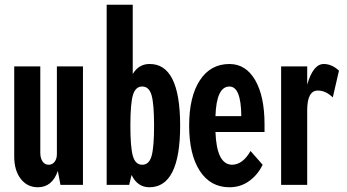

<svg xmlns="http://www.w3.org/2000/svg" viewBox="-20 -780 1462 810"><path d="M140 10Q95 10 67.5 -25.5Q40 -61 40 -120V-500H150V-135Q150 -113 159.5 -99Q169 -85 185 -85Q201 -85 210.5 -97.5Q220 -110 220 -130V-500H330V0H235L224 -59Q200 10 140 10Z M540 -760V-468Q566 -510 610 -510Q740 -512 740 -250Q740 10 610 10Q560 10 535 -42L525 0H430V-760ZM540.5 -122Q551 -85 580 -85Q609 -85 619.5 -122Q630 -159 630 -250Q630 -341 619.5 -378Q609 -415 580 -415Q551 -415 540.5 -378Q530 -341 530 -250Q530 -159 540.5 -122Z M948 -510Q1017 -510 1056.5 -442Q1096 -374 1096 -255V-223H889Q894 -87 958 -85Q1004 -85 1037 -143L1088 -85Q1068 -43 1031.5 -16.5Q995 10 948 10Q868 10 823 -59Q778 -128 778 -250Q778 -372 823 -441Q868 -510 948 -510ZM889 -290H998Q997 -415 948 -415Q893 -415 889 -290Z M1384 -369Q1354 -398 1321 -398Q1276 -398 1276 -315V0H1166V-500H1276V-423Q1301 -510 1346 -510Q1380 -510 1410 -482Z"/></svg>

Font: Gully ECD Medium
Style: Regular
Weight: 500
Width: 2
Designer: jaikishan Patel
Foundry: MagicType
Version: Version 1.000;Glyphs 3.2 (3242)